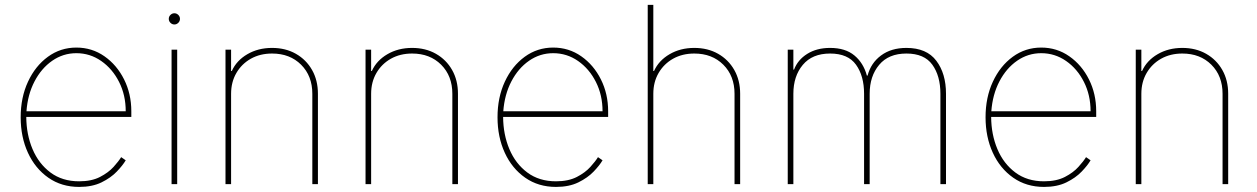

<svg xmlns="http://www.w3.org/2000/svg" viewBox="-20 -747 5100 779"><path d="M301.1 11.4Q229.8 11.4 176.3 -25.9Q122.9 -63.2 93.4 -127.1Q63.9 -191.1 63.9 -271.3Q63.9 -351.6 93.6 -415.5Q123.2 -479.4 174.4 -516.7Q225.5 -554 289.8 -554Q353.3 -554 403.8 -518.6Q454.2 -483.3 483.5 -424.7Q512.8 -366.1 512.8 -295.5V-272.7H86.6Q87 -201.3 112 -142Q137.1 -82.7 184.8 -47.1Q232.6 -11.4 301.1 -11.4Q351.6 -11.4 385.8 -29.1Q420.1 -46.9 440.9 -70Q461.6 -93 471.6 -109.4L490.1 -96.6Q478 -76 453.8 -50.8Q429.7 -25.6 392 -7.1Q354.4 11.4 301.1 11.4ZM87.4 -295.5H490.1Q490.1 -361.2 463.1 -414.6Q436.1 -468 390.6 -499.6Q345.2 -531.2 289.8 -531.2Q236.2 -531.2 191.9 -500.5Q147.7 -469.8 120 -416.5Q92.3 -363.3 87.4 -295.5Z M676.1 0V-545.5H698.9V0ZM687.5 -647.7Q678.3 -647.7 671.5 -654.5Q664.8 -661.2 664.8 -670.5Q664.8 -679.7 671.5 -686.4Q678.3 -693.2 687.5 -693.2Q696.7 -693.2 703.5 -686.4Q710.2 -679.7 710.2 -670.5Q710.2 -661.2 703.5 -654.5Q696.7 -647.7 687.5 -647.7Z M917.6 -366.5V0H894.9V-545.5H917.6V-458.8H920.5Q939.6 -501.4 983.5 -527Q1027.3 -552.6 1083.8 -552.6Q1138.5 -552.6 1180.4 -528.8Q1222.3 -505 1246.1 -463.1Q1269.9 -421.2 1269.9 -366.5V0H1247.2V-366.5Q1247.2 -438.9 1201.7 -484.4Q1156.2 -529.8 1083.8 -529.8Q1035.5 -529.8 998 -508.9Q960.6 -487.9 939.1 -451Q917.6 -414.1 917.6 -366.5Z M1485.8 -366.5V0H1463.1V-545.5H1485.8V-458.8H1488.6Q1507.8 -501.4 1551.7 -527Q1595.5 -552.6 1652 -552.6Q1706.7 -552.6 1748.6 -528.8Q1790.5 -505 1814.3 -463.1Q1838.1 -421.2 1838.1 -366.5V0H1815.3V-366.5Q1815.3 -438.9 1769.9 -484.4Q1724.4 -529.8 1652 -529.8Q1603.7 -529.8 1566.2 -508.9Q1528.8 -487.9 1507.3 -451Q1485.8 -414.1 1485.8 -366.5Z M2235.8 11.4Q2164.4 11.4 2111 -25.9Q2057.5 -63.2 2028.1 -127.1Q1998.6 -191.1 1998.6 -271.3Q1998.6 -351.6 2028.2 -415.5Q2057.9 -479.4 2109 -516.7Q2160.2 -554 2224.4 -554Q2288 -554 2338.4 -518.6Q2388.8 -483.3 2418.1 -424.7Q2447.4 -366.1 2447.4 -295.5V-272.7H2021.3Q2021.7 -201.3 2046.7 -142Q2071.7 -82.7 2119.5 -47.1Q2167.3 -11.4 2235.8 -11.4Q2286.2 -11.4 2320.5 -29.1Q2354.8 -46.9 2375.5 -70Q2396.3 -93 2406.2 -109.4L2424.7 -96.6Q2412.6 -76 2388.5 -50.8Q2364.3 -25.6 2326.7 -7.1Q2289.1 11.4 2235.8 11.4ZM2022 -295.5H2424.7Q2424.7 -361.2 2397.7 -414.6Q2370.7 -468 2325.3 -499.6Q2279.8 -531.2 2224.4 -531.2Q2170.8 -531.2 2126.6 -500.5Q2082.4 -469.8 2054.7 -416.5Q2027 -363.3 2022 -295.5Z M2630.7 -366.5V0H2608V-727.3H2630.7V-458.8H2633.5Q2652.7 -501.4 2696.6 -527Q2740.4 -552.6 2796.9 -552.6Q2851.6 -552.6 2893.5 -528.8Q2935.4 -505 2959.2 -463.1Q2983 -421.2 2983 -366.5V0H2960.2V-366.5Q2960.2 -438.9 2914.8 -484.4Q2869.3 -529.8 2796.9 -529.8Q2748.6 -529.8 2711.1 -508.9Q2673.7 -487.9 2652.2 -451Q2630.7 -414.1 2630.7 -366.5Z M3176.1 0V-545.5H3198.9V-464.5H3201.7Q3216.6 -504.3 3255.1 -528.4Q3293.7 -552.6 3348 -552.6Q3409.8 -552.6 3446.6 -522Q3483.3 -491.5 3497.2 -440.3H3500Q3513.5 -491.5 3554.7 -522Q3595.9 -552.6 3657.7 -552.6Q3739.7 -552.6 3778.9 -500.5Q3818.2 -448.5 3818.2 -366.5V0H3795.5V-366.5Q3795.5 -438.9 3762.8 -484.4Q3730.1 -529.8 3657.7 -529.8Q3585.2 -529.8 3546.9 -483.8Q3508.5 -437.9 3508.5 -366.5V0H3485.8V-366.5Q3485.8 -438.9 3453.1 -484.4Q3420.5 -529.8 3348 -529.8Q3275.6 -529.8 3237.2 -483.8Q3198.9 -437.9 3198.9 -366.5V0Z M4215.9 11.4Q4144.5 11.4 4091.1 -25.9Q4037.6 -63.2 4008.2 -127.1Q3978.7 -191.1 3978.7 -271.3Q3978.7 -351.6 4008.3 -415.5Q4038 -479.4 4089.1 -516.7Q4140.3 -554 4204.5 -554Q4268.1 -554 4318.5 -518.6Q4369 -483.3 4398.3 -424.7Q4427.6 -366.1 4427.6 -295.5V-272.7H4001.4Q4001.8 -201.3 4026.8 -142Q4051.8 -82.7 4099.6 -47.1Q4147.4 -11.4 4215.9 -11.4Q4266.3 -11.4 4300.6 -29.1Q4334.9 -46.9 4355.6 -70Q4376.4 -93 4386.4 -109.4L4404.8 -96.6Q4392.8 -76 4368.6 -50.8Q4344.5 -25.6 4306.8 -7.1Q4269.2 11.4 4215.9 11.4ZM4002.1 -295.5H4404.8Q4404.8 -361.2 4377.8 -414.6Q4350.9 -468 4305.4 -499.6Q4259.9 -531.2 4204.5 -531.2Q4150.9 -531.2 4106.7 -500.5Q4062.5 -469.8 4034.8 -416.5Q4007.1 -363.3 4002.1 -295.5Z M4610.8 -366.5V0H4588.1V-545.5H4610.8V-458.8H4613.6Q4632.8 -501.4 4676.7 -527Q4720.5 -552.6 4777 -552.6Q4831.7 -552.6 4873.6 -528.8Q4915.5 -505 4939.3 -463.1Q4963.1 -421.2 4963.1 -366.5V0H4940.3V-366.5Q4940.3 -438.9 4894.9 -484.4Q4849.4 -529.8 4777 -529.8Q4728.7 -529.8 4691.2 -508.9Q4653.8 -487.9 4632.3 -451Q4610.8 -414.1 4610.8 -366.5Z"/></svg>

Font: Inter UI Thin
Style: Regular
Weight: 100
Designer: Rasmus Andersson
Foundry: rsms
Version: 3.2;8d6f07862